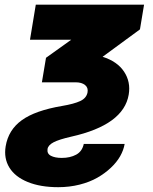

<svg xmlns="http://www.w3.org/2000/svg" viewBox="-20 -565 639 801"><path d="M129.3 -545.5H581L563.9 -442.5L408 -328.1Q469.1 -308.9 497.5 -266.2Q525.9 -223.4 517 -170.5Q496.1 -44 277.7 5Q226.2 16.7 203.5 28.6Q180.8 40.5 178.3 56.8Q175.4 76 192.3 84.9Q209.2 93.8 237.9 93.8Q272.4 93.8 297.6 80.3Q322.8 66.8 329.5 35.5H500Q495.7 61.1 481.4 86.5Q467 111.9 442.3 135.1Q417.6 158.4 385.8 176.5Q354 194.6 311.8 205.3Q269.5 215.9 223 215.9Q148.8 215.9 95.9 194.4Q43 172.9 19.2 134.2Q-4.6 95.5 3.6 45.5Q14.9 -23.1 71 -63.6Q127.1 -104 238.6 -122.9Q289.1 -131.4 314.8 -143.5Q340.6 -155.5 345.2 -179.7Q348.7 -199.2 334.7 -210.4Q320.7 -221.6 295.5 -221.6H154.8L171.9 -323.9L277 -399.1H105.1Z"/></svg>

Font: Karasuma Gothic
Style: Italic
Weight: 900
Italic angle: -9.39999°
Designer: Rasmus Andersson / Ryoko Nishizuka
Foundry: Genbu
Version: Version 1.00